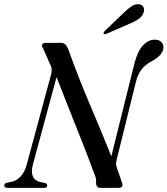

<svg xmlns="http://www.w3.org/2000/svg" viewBox="-36 -907 808 927"><path d="M122.5 -111.5Q104.5 -41 158.5 -28L180.5 -24Q192 -20.5 192 -11.5Q192 0 177 0H2Q-15.5 0 -15.5 -11.5Q-15.5 -21.5 -1.5 -25L19.5 -29Q43.5 -34 63.5 -54.8Q83.5 -75.5 93.5 -114L210.5 -547Q219 -575.5 205 -598.5L171.5 -674.5Q164.5 -683.5 167.5 -691.8Q170.5 -700 183 -700H257Q270.5 -700 278.2 -693.2Q286 -686.5 293 -671Q345 -526 401 -395.2Q457 -264.5 501.5 -152.5L614 -604Q629 -661.5 655 -688.5Q681 -715.5 711.5 -715.5Q730.5 -715.5 741.8 -705.2Q753 -695 753 -678Q752.5 -642.5 698.5 -612.5Q667 -596 648.5 -573.2Q630 -550.5 620.5 -513L527 -135Q524.5 -124 524.2 -115.5Q524 -107 529.5 -93.5L553 -25.5Q557.5 -14 553.5 -7Q549.5 0 538.5 0H449Q427.5 0 428 -25Q428.5 -38 426.5 -47.5Q424.5 -57 418 -71Q398.5 -125 368.8 -201Q339 -277 304.5 -363.2Q270 -449.5 237 -534.5ZM561.5 -845.5Q583 -866.5 601 -877.8Q619 -889 636.5 -886Q652.5 -883.5 657.5 -870.5Q662.5 -857.5 656.5 -844.5Q649 -825.5 631.5 -814Q614 -802.5 591 -793L478.5 -744Q468 -740 464.5 -745.5Q462 -750 471 -758.5Z"/></svg>

Font: Fraunces 72pt
Style: Italic
Weight: 400
Italic angle: -16°
Version: Version 1.000;[b76b70a41]